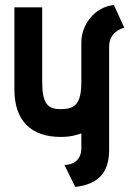

<svg xmlns="http://www.w3.org/2000/svg" viewBox="-20 -530 546 760"><path d="M278 210C381 198 412 142 412 61V-347C412 -379 431 -410 472 -420L431 -510C354 -503 302 -431 302 -363V-206C302 -115 274 -98 220 -98C170 -98 147 -118 147 -206V-501H37V-176C37 -51 104 12 220 12C264 12 286 3 302 -2V56C302 108 264 123 235 123Z"/></svg>

Font: Advent Pro
Style: Bold
Weight: 700
Designer: Andreas Kalpakidis
Foundry: Andreas Kalpakidis
Version: Version 2.002 2008